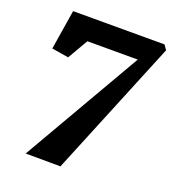

<svg xmlns="http://www.w3.org/2000/svg" viewBox="-135 -846 856 951"><g transform="rotate(20 293.0 -371.0)"><path d="M470.5 -627H205L142.5 -519.5L54 -534L87.5 -743H569.5L586.5 -718L291.5 1L108 0Z"/></g></svg>

Font: Merriweather 28pt Black
Style: Italic
Weight: 900
Italic angle: -7.8°
Version: Version 2.101